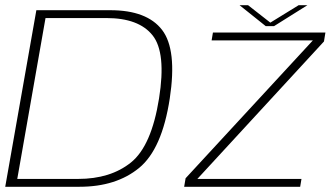

<svg xmlns="http://www.w3.org/2000/svg" viewBox="-21 -714 1286 734"><path d="M-1 0 118 -675H400.5Q540.5 -675 598.5 -599.8Q656.5 -524.5 628 -337.5Q598.5 -144 510.8 -72Q423 0 283 0ZM45 -30H277.5Q401.5 -30 479.8 -93Q558 -156 587 -337.5Q615 -513 562.2 -579Q509.5 -645 386 -645H153ZM683 0 688.5 -32.5 1175 -559.5H788L793 -589.5H1223L1217.5 -555.5L733.5 -30H1131.5L1126.5 0ZM995 -614 895 -694H927.5L1012.5 -627.5L1120.5 -694H1154L1026.5 -614Z"/></svg>

Font: Anybody ExtraExpanded ExtraLight
Style: Italic
Weight: 200
Width: 8
Italic angle: -10°
Designer: Tyler Finck
Foundry: Etcetera Type Company
Version: Version 1.010; ttfautohint (v1.8.3) -l 8 -r 50 -G 200 -x 14 